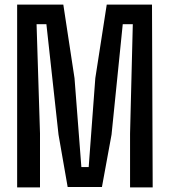

<svg xmlns="http://www.w3.org/2000/svg" viewBox="-20 -820 743 840"><path d="M55 0V-800H257L306 -478L336 -89H368L397 -478L447 -800H645L648 0H549V-235L561 -714H517L468 -231L426 -2H276L236 -231L183 -714H140L155 -237V0Z"/></svg>

Font: Big Shoulders Text SemiBold
Style: Regular
Weight: 600
Designer: Patric King
Foundry: XO Type Co
Version: Version 1.000; ttfautohint (v1.8.2)